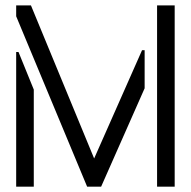

<svg xmlns="http://www.w3.org/2000/svg" viewBox="-20 -704 720 724"><path d="M41 0V-507.8H49.8L107.4 -366.2V0ZM41 -642.6V-683.6H96.7L335 -106.4L515.6 -514.6H525.4V-371.1L361.3 0H308.6ZM572.3 0V-683.6H638.7V0Z"/></svg>

Font: Post No Bills Colombo
Style: Medium
Weight: 600
Designer: Kosala Senevirathne, Siva Puranthara, Lasantha Premarathna, Tharique Azeez
Foundry: Mooniak
Version: Version 1.220 ; ttfautohint (v1.5)